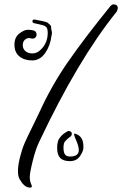

<svg xmlns="http://www.w3.org/2000/svg" viewBox="-20 -765 558 877"><path d="M166 -538Q198 -568 198 -616Q198 -638 188 -644Q183 -649 161 -653.5Q139 -658 136 -659Q130 -660 128.5 -665Q127 -670 130 -673.5Q133 -677 139.5 -675.5Q146 -674 157 -672Q168 -670 173 -669Q178 -668 187 -665.5Q196 -663 198.5 -660.5Q201 -658 207.5 -652.5Q214 -647 213.5 -640.5Q213 -634 216 -624Q219 -614 215 -601Q210 -557 186.5 -523Q163 -489 127 -489Q91 -489 68.5 -507.5Q46 -526 46 -560.5Q46 -595 68.5 -612Q91 -629 106.5 -629Q122 -629 133 -626Q144 -623 146.5 -612Q149 -601 141.5 -593.5Q134 -586 120.5 -590Q107 -594 95.5 -585Q84 -576 84 -559Q84 -542 96 -531.5Q108 -521 128.5 -521Q149 -521 166 -538ZM158 -115Q143 -84 129.5 -30Q116 24 116 43.5Q116 63 123 77.5Q130 92 117 92Q98 92 82 72Q79 69 78 66.5Q77 64 70 54Q62 41 62 16Q62 -9 71 -45.5Q80 -82 91.5 -109Q103 -136 126.5 -183Q150 -230 159 -250Q215 -374 292 -484.5Q369 -595 485 -738Q492 -745 497 -745Q518 -745 518 -728Q518 -722 514 -715V-713Q336 -493 158 -115ZM360 -110Q361 -104 361 -89.5Q361 -75 345.5 -52Q330 -29 299.5 -29Q269 -29 255 -43.5Q241 -58 241 -89Q241 -120 252 -134.5Q263 -149 276.5 -158Q290 -167 293.5 -167Q297 -167 302.5 -164Q308 -161 308 -153.5Q308 -146 301 -140V-141Q283 -127 276.5 -118.5Q270 -110 270 -90Q270 -70 276.5 -60Q283 -50 300 -50Q340 -50 340 -80Q340 -96 327.5 -125Q315 -154 319.5 -154.5Q324 -155 332 -151Q356 -140 360 -110Z"/></svg>

Font: Ruge Boogie
Style: Regular
Weight: 400
Version: Version 1.003